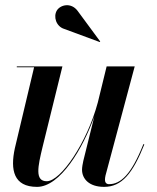

<svg xmlns="http://www.w3.org/2000/svg" viewBox="-20 -719 612 749"><path d="M231 -606 369 -555 371 -557 282.5 -677C257 -710.5 216 -700.5 202 -678.5C187 -654 199 -615.5 231 -606ZM223.5 -460H45.5V-456.5H113L38 -141C19.5 -56 33 10 124.5 10C214.5 10 303.5 -139.5 348 -265L305 -91.5C302.5 -80.5 300 -66 300 -57C300 -21.5 327.5 10 386 10C455.5 10 498 -43 543 -155.5L539.5 -157C492 -37.5 450.5 -0.5 405 -0.5C394.5 -0.5 389.5 -8 389.5 -17C389.5 -21.5 390 -28 391.5 -34L505.5 -460H396L361.5 -319C319.5 -162.5 217 -12 162.5 -12C115 -12 127.5 -69 146.5 -147.5Z"/></svg>

Font: Bodoni* 48pt Medium
Style: Italic
Weight: 500
Italic angle: -13°
Version: Version 2.3